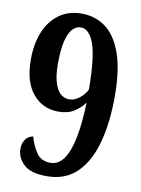

<svg xmlns="http://www.w3.org/2000/svg" viewBox="-84 -781 623 849"><g transform="rotate(10 228.0 -356.5)"><path d="M185 11Q112 11 81 -19.5Q50 -50 50 -89Q50 -110 60.5 -128Q71 -146 96 -152Q108 -111 128.5 -80.5Q149 -50 192 -50Q294 -50 303 -340Q285 -315 257 -297Q229 -279 186 -279Q116 -279 71.5 -332Q27 -385 27 -485Q27 -556 49 -609.5Q71 -663 113 -693.5Q155 -724 214 -724Q274 -724 320.5 -690.5Q367 -657 394 -583Q421 -509 421 -388Q421 -272 397 -182Q373 -92 321 -40.5Q269 11 185 11ZM225 -341Q248 -341 270.5 -359Q293 -377 303 -399Q302 -543 280.5 -603Q259 -663 221 -663Q186 -663 167 -618.5Q148 -574 148 -488Q148 -418 167.5 -379.5Q187 -341 225 -341Z"/></g></svg>

Font: Noto Serif Tamil ExtraCondensed
Style: Bold
Weight: 700
Width: 2
Designer: Indian Type Foundry, Tom Grace, and the Monotype Design Team
Foundry: Monotype Imaging Inc.
Version: Version 2.004; ttfautohint (v1.8.4.7-5d5b)